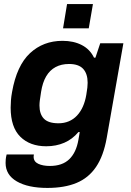

<svg xmlns="http://www.w3.org/2000/svg" viewBox="-20 -740 647 948"><path d="M214 187.9Q118.5 187.9 63 155.7Q7.6 123.5 7.6 64.6Q7.6 57.6 8.3 47.5Q9 37.3 12.7 22.8H147.2Q146 29.3 146 33.7Q146 58 168.9 68.7Q191.8 79.4 225.8 79.4Q287.7 79.4 322.1 46.1Q356.4 12.7 367.1 -49.4Q369.3 -60.4 370.8 -70.7Q372.2 -81 373.7 -88H367.2Q337.6 -52.5 297.4 -35.2Q257.2 -17.8 208.2 -17.8Q128 -17.8 80.3 -64.9Q32.6 -112 32.6 -208.8Q32.6 -225.8 34.1 -245.1Q35.6 -264.4 39.6 -286Q62.6 -416.2 128 -477.3Q193.5 -538.4 288.7 -538.4Q343.3 -538.4 383.7 -517.6Q424.2 -496.8 444.2 -455.3H451.2L474.9 -526.4H589.2L506.9 -59Q491.1 30.1 454.1 84.4Q417.2 138.7 357.7 163.3Q298.3 187.9 214 187.9ZM268.8 -131.3Q296.5 -131.3 319.6 -141Q342.7 -150.7 360.1 -169.2Q377.5 -187.7 389.1 -213.6Q400.7 -239.6 406.1 -271.9Q409.9 -294 411.3 -307.3Q412.7 -320.6 412.7 -331.5Q412.7 -376 390.5 -400.1Q368.3 -424.1 320.9 -424.1Q282.8 -424.1 254.4 -408.8Q226 -393.6 208.1 -363.3Q190.2 -333 182.9 -286.7Q178.4 -259.4 176.7 -244.9Q174.9 -230.3 174.9 -219.1Q174.9 -176.6 196.9 -153.9Q218.8 -131.3 268.8 -131.3ZM291.3 -600.1 311.1 -720H438.9L418.2 -600.1Z"/></svg>

Font: Archivo Variable SemiBold
Style: Italic
Weight: 600
Italic angle: -10°
Designer: Hector Gatti
Foundry: Omnibus-Type
Version: Version 2.001